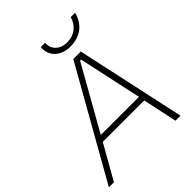

<svg xmlns="http://www.w3.org/2000/svg" viewBox="-278 -1025 1160 1160"><g transform="rotate(-45 302.0 -445.0)"><path d="M-33 0H10L135 -220H489L536 0H579L427 -700H363ZM403 -765C490 -765 549 -811 568 -890H531C516 -834 470 -797 409 -797C347 -797 307 -836 312 -890H275C267 -819 322 -765 403 -765ZM156 -258 385 -664H394L482 -258Z"/></g></svg>

Font: Fixel Display ExtraLight
Style: Italic
Weight: 200
Italic angle: -10°
Designer: AlfaBravo + MacPaw
Foundry: Kyrylo Tkachov, Marchela Mozhyna, Serhii Makarenko, Maria Weinstein, Zakhar Kryvoshyya
Version: Version 1.210;Glyphs 3.2 (3217)